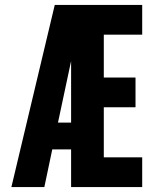

<svg xmlns="http://www.w3.org/2000/svg" viewBox="-20 -755 640 775"><path d="M26 0 201 -735H554V-615H399V-442H527V-322H399V-120H554V0H267V-152H191L159 0ZM214 -260H267V-508Q266 -504 265 -499.5Q264 -495 263 -490Z"/></svg>

Font: Iosevka SS04 Heavy Extended
Style: Regular
Weight: 900
Width: 7
Monospace: yes
Designer: Belleve Invis
Foundry: Belleve Invis
Version: Version 19.0.0; ttfautohint (v1.8.4)